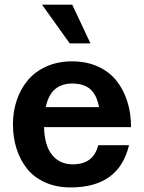

<svg xmlns="http://www.w3.org/2000/svg" viewBox="-20 -800 624 832"><path d="M372.1 -611.8H282.2L162.1 -779.8H293ZM547.9 -249H170.9Q172.9 -168.5 206.1 -128.2Q239.3 -87.9 294.9 -87.9Q340.3 -87.9 367.4 -108.2Q394.5 -128.4 405.8 -170.9H539.1Q495.6 12.2 286.1 12.2Q224.1 12.2 175.3 -9.8Q126.5 -31.7 96.7 -69.6Q66.9 -107.4 51.5 -156.2Q36.1 -205.1 36.1 -261.2Q36.1 -316.9 52.7 -366Q69.3 -415 100.8 -452.6Q132.3 -490.2 181.6 -512.2Q231 -534.2 292 -534.2Q353.5 -534.2 402.6 -512.5Q451.7 -490.7 483.2 -452.1Q514.6 -413.6 531.2 -361.8Q547.9 -310.1 547.9 -249ZM293 -438Q248 -438 219 -414.1Q189.9 -390.1 178.2 -335.9H409.2Q398.9 -390.1 370.6 -414.1Q342.3 -438 293 -438Z"/></svg>

Font: Standard
Style: Bold
Weight: 400
Designer: Bryce Wilner
Version: Version 2.000;PS 2.0;hotconv 16.6.51;makeotf.lib2.5.65220 DE